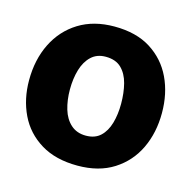

<svg xmlns="http://www.w3.org/2000/svg" viewBox="-74 -904 591 592"><g transform="rotate(15 221.0 -608.0)"><path d="M222 -386Q152 -386 104.5 -415Q57 -444 33.5 -493Q10 -542 10 -602Q10 -668 35.5 -719.5Q61 -771 108.5 -800.5Q156 -830 222 -830Q292 -830 338.5 -800.5Q385 -771 408.5 -721.5Q432 -672 432 -610Q432 -547 408 -496.5Q384 -446 337 -416Q290 -386 222 -386ZM220 -733Q192 -733 174 -716Q156 -699 147.5 -670.5Q139 -642 139 -607Q139 -573 147.5 -544.5Q156 -516 175 -499Q194 -482 223 -482Q252 -482 269.5 -498.5Q287 -515 295 -543Q303 -571 303 -605Q303 -640 295.5 -669Q288 -698 270 -715.5Q252 -733 220 -733Z"/></g></svg>

Font: Hind Variable Light
Style: Regular
Weight: 300
Designer: Manushi Parikh, Satya Rajpurohit
Foundry: Indian Type Foundry
Version: Version 3.000